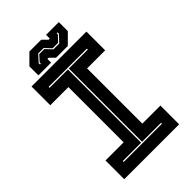

<svg xmlns="http://www.w3.org/2000/svg" viewBox="-248 -933 1025 1025"><g transform="rotate(-45 265.0 -420.0)"><path d="M57.5 0V-141.5H194.5V-558.5H57.5V-700H472V-558.5H335.5V-141.5H472V0ZM120.5 -67H409.5V-74H266V-627H409.5V-634H120.5V-627H259V-74H120.5ZM125.5 -716V-784L181.5 -840H270.5L298.5 -812H307.5V-840H403.5V-772L347.5 -716H258.5L230.5 -744H221.5V-716ZM172.5 -751H179V-760L209 -793H247L280.5 -757.5H324.5L360 -796V-806H353.5V-797L323 -764.5H281.5L248.5 -799.5H207.5L172.5 -761Z"/></g></svg>

Font: Tourney Thin ExtraBold
Style: Regular
Weight: 800
Version: Version 1.015